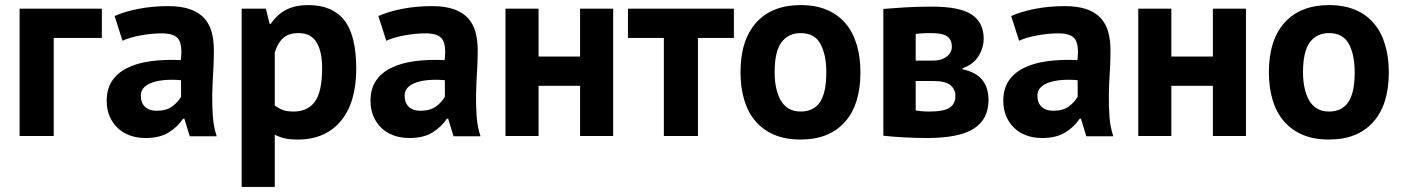

<svg xmlns="http://www.w3.org/2000/svg" viewBox="-20 -534 5507 754"><path d="M380 -385H191V0H57V-500H380Z M430 -471Q470 -489 525 -499.5Q580 -510 640 -510Q692 -510 727 -497.5Q762 -485 782.5 -462Q803 -439 811.5 -407Q820 -375 820 -335Q820 -291 817 -246.5Q814 -202 813.5 -159Q813 -116 816 -75.5Q819 -35 831 1H725L704 -68H699Q679 -37 643.5 -14.5Q608 8 552 8Q517 8 489 -2.5Q461 -13 441 -32.5Q421 -52 410 -78.5Q399 -105 399 -138Q399 -184 419.5 -215.5Q440 -247 478.5 -266.5Q517 -286 570.5 -293.5Q624 -301 690 -298Q697 -354 682 -378.5Q667 -403 615 -403Q576 -403 532.5 -395Q489 -387 461 -374ZM595 -99Q634 -99 657 -116.5Q680 -134 691 -154V-219Q660 -222 631.5 -220Q603 -218 581 -211Q559 -204 546 -191Q533 -178 533 -158Q533 -130 549.5 -114.5Q566 -99 595 -99Z M929 -500H1024L1039 -440H1043Q1069 -478 1104.5 -496Q1140 -514 1191 -514Q1285 -514 1332 -454.5Q1379 -395 1379 -263Q1379 -199 1364 -147.5Q1349 -96 1319.5 -60Q1290 -24 1247.5 -5Q1205 14 1150 14Q1119 14 1099 9.5Q1079 5 1059 -5V200H929ZM1152 -404Q1114 -404 1092.5 -385Q1071 -366 1059 -328V-120Q1073 -109 1089.5 -102.5Q1106 -96 1133 -96Q1189 -96 1217 -135.5Q1245 -175 1245 -266Q1245 -332 1223 -368Q1201 -404 1152 -404Z M1466 -471Q1506 -489 1561 -499.5Q1616 -510 1676 -510Q1728 -510 1763 -497.5Q1798 -485 1818.5 -462Q1839 -439 1847.5 -407Q1856 -375 1856 -335Q1856 -291 1853 -246.5Q1850 -202 1849.5 -159Q1849 -116 1852 -75.5Q1855 -35 1867 1H1761L1740 -68H1735Q1715 -37 1679.5 -14.5Q1644 8 1588 8Q1553 8 1525 -2.5Q1497 -13 1477 -32.5Q1457 -52 1446 -78.5Q1435 -105 1435 -138Q1435 -184 1455.5 -215.5Q1476 -247 1514.5 -266.5Q1553 -286 1606.5 -293.5Q1660 -301 1726 -298Q1733 -354 1718 -378.5Q1703 -403 1651 -403Q1612 -403 1568.5 -395Q1525 -387 1497 -374ZM1631 -99Q1670 -99 1693 -116.5Q1716 -134 1727 -154V-219Q1696 -222 1667.5 -220Q1639 -218 1617 -211Q1595 -204 1582 -191Q1569 -178 1569 -158Q1569 -130 1585.5 -114.5Q1602 -99 1631 -99Z M2258 -197H2095V0H1965V-500H2095V-312H2258V-500H2388V0H2258Z M2862 -385H2721V0H2587V-385H2446V-500H2862Z M2888 -250Q2888 -377 2950 -445.5Q3012 -514 3124 -514Q3184 -514 3228 -495Q3272 -476 3301 -441.5Q3330 -407 3344.5 -358Q3359 -309 3359 -250Q3359 -123 3297.5 -54.5Q3236 14 3124 14Q3064 14 3020 -5Q2976 -24 2946.5 -58.5Q2917 -93 2902.5 -142Q2888 -191 2888 -250ZM3022 -250Q3022 -217 3028 -189Q3034 -161 3046 -140Q3058 -119 3077.5 -107.5Q3097 -96 3124 -96Q3175 -96 3200 -133Q3225 -170 3225 -250Q3225 -319 3202 -361.5Q3179 -404 3124 -404Q3076 -404 3049 -368Q3022 -332 3022 -250Z M3449 -499Q3484 -502 3533.5 -505Q3583 -508 3640 -508Q3750 -508 3796.5 -476.5Q3843 -445 3843 -382Q3843 -347 3823 -314Q3803 -281 3760 -266V-262Q3814 -250 3838 -219.5Q3862 -189 3862 -141Q3862 -66 3804.5 -29Q3747 8 3620 8Q3578 8 3531 5.5Q3484 3 3449 -1ZM3576 -100Q3590 -98 3602 -97Q3614 -96 3632 -96Q3686 -96 3709 -111Q3732 -126 3732 -157Q3732 -183 3712.5 -199.5Q3693 -216 3643 -216H3576ZM3645 -296Q3677 -296 3697.5 -311.5Q3718 -327 3718 -351Q3718 -377 3700.5 -390.5Q3683 -404 3637 -404Q3614 -404 3600.5 -403Q3587 -402 3576 -401V-296Z M3951 -471Q3991 -489 4046 -499.5Q4101 -510 4161 -510Q4213 -510 4248 -497.5Q4283 -485 4303.5 -462Q4324 -439 4332.5 -407Q4341 -375 4341 -335Q4341 -291 4338 -246.5Q4335 -202 4334.5 -159Q4334 -116 4337 -75.5Q4340 -35 4352 1H4246L4225 -68H4220Q4200 -37 4164.5 -14.5Q4129 8 4073 8Q4038 8 4010 -2.5Q3982 -13 3962 -32.5Q3942 -52 3931 -78.5Q3920 -105 3920 -138Q3920 -184 3940.5 -215.5Q3961 -247 3999.5 -266.5Q4038 -286 4091.5 -293.5Q4145 -301 4211 -298Q4218 -354 4203 -378.5Q4188 -403 4136 -403Q4097 -403 4053.5 -395Q4010 -387 3982 -374ZM4116 -99Q4155 -99 4178 -116.5Q4201 -134 4212 -154V-219Q4181 -222 4152.5 -220Q4124 -218 4102 -211Q4080 -204 4067 -191Q4054 -178 4054 -158Q4054 -130 4070.5 -114.5Q4087 -99 4116 -99Z M4743 -197H4580V0H4450V-500H4580V-312H4743V-500H4873V0H4743Z M4963 -250Q4963 -377 5025 -445.5Q5087 -514 5199 -514Q5259 -514 5303 -495Q5347 -476 5376 -441.5Q5405 -407 5419.5 -358Q5434 -309 5434 -250Q5434 -123 5372.5 -54.5Q5311 14 5199 14Q5139 14 5095 -5Q5051 -24 5021.5 -58.5Q4992 -93 4977.5 -142Q4963 -191 4963 -250ZM5097 -250Q5097 -217 5103 -189Q5109 -161 5121 -140Q5133 -119 5152.5 -107.5Q5172 -96 5199 -96Q5250 -96 5275 -133Q5300 -170 5300 -250Q5300 -319 5277 -361.5Q5254 -404 5199 -404Q5151 -404 5124 -368Q5097 -332 5097 -250Z"/></svg>

Font: PTSans
Style: Bold
Weight: 700
Designer: A.Korolkova, O.Umpeleva, V.Yefimov
Foundry: ParaType Ltd
Version: Version 2.003W OFL